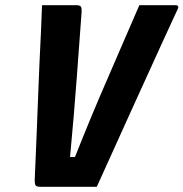

<svg xmlns="http://www.w3.org/2000/svg" viewBox="-20 -720 707 740"><path d="M274 -700Q288 -700 292 -694Q296 -688 294 -666Q286 -560 276 -422.5Q266 -285 250 -115H269Q332 -274 394.5 -417Q457 -560 517 -700H656Q673 -700 664 -683Q662 -678 645 -642Q628 -606 602 -548.5Q576 -491 543.5 -420Q511 -349 477 -274Q443 -199 411 -128Q379 -57 353 0H137Q122 0 117.5 -5Q113 -10 114 -33Q115 -56 117 -102.5Q119 -149 121.5 -209.5Q124 -270 126.5 -338Q129 -406 132 -473.5Q135 -541 138 -600Q139 -626 140 -650.5Q141 -675 142 -700Z"/></svg>

Font: Recursive Mn Lnr St XBd
Style: Italic
Weight: 800
Italic angle: -15°
Monospace: yes
Version: Version 1.079;hotconv 1.0.112;makeotfexe 2.5.65598; ttfautoh